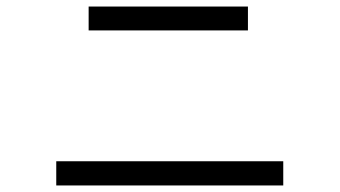

<svg xmlns="http://www.w3.org/2000/svg" viewBox="-20 -621 1040 587"><path d="M738 -601V-528H251V-601ZM846 -128V-54H152V-128Z"/></svg>

Font: D2Coding ligature
Style: Regular
Weight: 400
Monospace: yes
Designer: Yong-Rak Park; Jeong-Hwan Yoon; Sang-Min Lee;
Foundry: NHN Corporation
Version: Version 1.3.2; Build 20180524